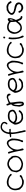

<svg xmlns="http://www.w3.org/2000/svg" viewBox="2821 -3596 901 6583"><g transform="rotate(-90 3271.5 -304.5)"><path d="M581.1 -353.5Q562.5 -355.5 551.8 -362.8Q541 -370.1 533.2 -379.4Q525.4 -388.7 518.6 -398.4Q511.7 -408.2 500 -415Q477.5 -428.7 446.3 -439.9Q415 -451.2 380.4 -457.5Q345.7 -463.9 310.5 -463.9Q274.4 -463.9 242.2 -455.1Q219.7 -448.2 197.8 -433.6Q175.8 -418.9 157.2 -398.9Q138.7 -378.9 124.5 -356Q110.4 -333 104.5 -310.5Q93.8 -272.5 93.8 -235.4Q93.8 -222.7 95.7 -210.9Q99.6 -161.1 119.1 -118.7Q138.7 -76.2 172.4 -45.9Q206.1 -15.6 252 -3.9Q284.2 3.9 316.4 3.9Q319.3 4.9 321.3 4.9Q350.6 4.9 378.9 -1Q408.2 -6.8 434.1 -18.1Q460 -29.3 480.5 -43Q485.4 -46.9 490.2 -53.2Q495.1 -59.6 500.5 -65.4Q505.9 -71.3 512.7 -75.2Q519.5 -79.1 529.3 -79.1Q545.9 -78.1 554.7 -65.4Q560.5 -57.6 560.5 -45.9Q560.5 -40 558.6 -33.2Q556.6 -28.3 548.8 -22.5Q541 -16.6 531.7 -10.3Q522.5 -3.9 513.2 1.5Q503.9 6.8 500 8.8Q489.3 14.6 473.6 17.1Q458 19.5 444.3 25.4Q430.7 31.2 420.9 36.6Q411.1 42 400.9 47.4Q390.6 52.7 379.4 56.6Q368.2 60.5 352.5 61.5Q339.8 62.5 326.2 62.5Q279.3 62.5 234.4 47.9Q177.7 30.3 137.7 -1Q130.9 -5.9 126 -15.1Q121.1 -24.4 114.3 -30.3Q100.6 -43 86.9 -52.7Q73.2 -62.5 65.4 -82Q55.7 -105.5 50.8 -135.3Q45.9 -165 43 -190.4Q40 -212.9 40 -234.4Q40 -279.3 52.7 -321.3Q71.3 -381.8 107.4 -424.8Q115.2 -432.6 126 -439Q136.7 -445.3 147.5 -455.1Q158.2 -464.8 164.6 -475.1Q170.9 -485.4 179.7 -490.2Q185.5 -493.2 197.8 -498Q210 -502.9 224.1 -507.3Q238.3 -511.7 252.4 -515.1Q266.6 -518.6 277.3 -519.5Q298.8 -522.5 317.4 -522.5Q338.9 -522.5 357.4 -519.5Q393.6 -512.7 427.7 -500Q448.2 -493.2 464.8 -486.8Q481.4 -480.5 496.1 -473.1Q510.7 -465.8 524.9 -456.5Q539.1 -447.3 554.7 -434.6Q565.4 -425.8 578.1 -415.5Q590.8 -405.3 597.7 -394.5Q602.5 -385.7 602.5 -377.9V-373Q599.6 -362.3 581.1 -353.5Z M1214.8 -316.4Q1222.7 -274.4 1222.7 -238.3Q1222.7 -204.1 1215.8 -174.8Q1201.2 -113.3 1164.6 -70.3Q1127.9 -27.3 1072.8 -1.5Q1017.6 24.4 953.1 36.1Q887.7 34.2 833.5 19.5Q779.3 4.9 738.3 -26.4Q720.7 -39.1 709.5 -57.1Q698.2 -75.2 689.5 -94.7Q680.7 -114.3 672.4 -135.3Q664.1 -156.2 653.3 -176.8Q661.1 -225.6 668.9 -273.4Q676.8 -321.3 692.4 -362.3Q714.8 -389.6 744.1 -417Q773.4 -444.3 808.6 -465.3Q843.8 -486.3 883.8 -497.1Q911.1 -504.9 940.4 -504.9Q953.1 -504.9 966.8 -502.9Q982.4 -501 1003.4 -495.1Q1024.4 -489.3 1045.4 -481.4Q1066.4 -473.6 1085.4 -463.9Q1104.5 -454.1 1116.2 -444.3Q1126 -435.5 1133.8 -425.8Q1141.6 -416 1148.9 -405.8Q1156.2 -395.5 1165.5 -386.7Q1174.8 -377.9 1188.5 -372.1Q1195.3 -358.4 1200.7 -343.3Q1206.1 -328.1 1214.8 -316.4ZM1166 -172.9Q1168.9 -190.4 1168.9 -208Q1168.9 -221.7 1168 -236.3Q1163.1 -269.5 1162.1 -300.8Q1147.5 -310.5 1136.7 -325.2Q1126 -339.8 1116.2 -355.5Q1106.4 -371.1 1096.2 -385.7Q1085.9 -400.4 1071.3 -411.1Q1040 -422.9 1012.2 -436Q984.4 -449.2 953.1 -450.2H947.3Q908.2 -450.2 880.9 -437.5Q850.6 -423.8 823.2 -405.3Q803.7 -391.6 788.1 -379.9Q772.5 -368.2 760.3 -354.5Q748 -340.8 738.3 -324.7Q728.5 -308.6 721.7 -287.1Q712.9 -250 712.9 -216.8Q712.9 -192.4 717.8 -169.9Q729.5 -117.2 763.7 -78.1Q784.2 -67.4 806.6 -55.2Q829.1 -43 854 -33.7Q878.9 -24.4 905.3 -20.5Q918.9 -17.6 933.6 -17.6Q946.3 -17.6 960 -19.5Q993.2 -24.4 1027.3 -38.1Q1061.5 -51.8 1089.8 -72.3Q1118.2 -92.8 1138.7 -118.2Q1159.2 -143.6 1166 -172.9Z M1813.5 -348.6Q1812.5 -305.7 1810.5 -261.2Q1808.6 -216.8 1802.7 -174.3Q1796.9 -131.8 1786.1 -93.3Q1775.4 -54.7 1757.8 -22.5Q1758.8 -16.6 1758.8 -10.7Q1758.8 1 1754.9 9.8Q1748 24.4 1737.3 31.2Q1728.5 38.1 1717.8 38.1Q1715.8 38.1 1713.9 37.1Q1700.2 36.1 1689.5 23.4Q1688.5 15.6 1688.5 9.8Q1688.5 3.9 1689.5 -2Q1691.4 -11.7 1695.8 -20.5Q1700.2 -29.3 1705.1 -36.6Q1710 -43.9 1714.8 -51.8Q1731.4 -95.7 1742.2 -152.8Q1752.9 -210 1753.9 -266.6V-270.5Q1753.9 -325.2 1741.2 -373Q1727.5 -422.9 1695.3 -453.1Q1690.4 -458 1680.7 -460.9Q1670.9 -463.9 1660.2 -464.8H1652.3Q1644.5 -464.8 1637.7 -463.9Q1626 -462.9 1617.2 -460Q1578.1 -446.3 1543.5 -414.6Q1508.8 -382.8 1483.4 -339.4Q1458 -295.9 1445.3 -245.1Q1433.6 -203.1 1433.6 -159.2Q1433.6 -149.4 1434.6 -139.6Q1435.5 -117.2 1441.4 -96.2Q1447.3 -75.2 1453.6 -54.7Q1460 -34.2 1465.8 -13.2Q1471.7 7.8 1473.6 30.3Q1465.8 41 1455.1 47.9Q1446.3 53.7 1433.6 53.7Q1427.7 53.7 1421.9 52.7Q1404.3 16.6 1398.9 -24.4Q1393.6 -65.4 1385.7 -107.4Q1378.9 -143.6 1370.6 -183.6Q1362.3 -223.6 1353 -262.2Q1343.8 -300.8 1333.5 -337.4Q1323.2 -374 1313.5 -404.3Q1309.6 -416 1305.2 -425.8Q1300.8 -435.5 1298.8 -444.3Q1297.9 -449.2 1297.9 -453.1Q1297.9 -457 1298.8 -461.9Q1300.8 -469.7 1310.5 -479.5Q1318.4 -482.4 1325.2 -482.4Q1334 -482.4 1340.8 -478.5Q1351.6 -470.7 1357.4 -457Q1363.3 -443.4 1366.2 -426.8Q1369.1 -410.2 1372.1 -397.5Q1380.9 -366.2 1390.1 -339.4Q1399.4 -312.5 1401.4 -293Q1420.9 -332 1443.8 -367.7Q1466.8 -403.3 1495.1 -433.1Q1523.4 -462.9 1559.1 -485.4Q1594.7 -507.8 1640.6 -521.5H1645.5Q1686.5 -521.5 1712.9 -506.8Q1740.2 -491.2 1758.3 -466.3Q1776.4 -441.4 1788.6 -410.2Q1800.8 -378.9 1813.5 -348.6Z M2361.3 -533.2Q2356.4 -525.4 2350.1 -517.6Q2343.8 -509.8 2335.9 -504.9Q2328.1 -500 2320.3 -500Q2319.3 -500 2318.4 -501Q2309.6 -501 2299.8 -509.8Q2298.8 -515.6 2298.8 -520.5Q2298.8 -530.3 2302.7 -538.1Q2308.6 -548.8 2316.4 -558.6Q2324.2 -568.4 2331.5 -579.1Q2338.9 -589.8 2338.9 -604.5Q2337.9 -628.9 2319.3 -647.5Q2300.8 -666 2273.9 -676.3Q2247.1 -686.5 2216.8 -688.5H2209Q2183.6 -688.5 2162.1 -679.7Q2143.6 -671.9 2127.9 -658.2Q2112.3 -644.5 2096.7 -627.9Q2068.4 -596.7 2047.9 -550.3Q2027.3 -503.9 2025.4 -448.2Q2033.2 -437.5 2044.9 -434.6Q2052.7 -432.6 2062.5 -432.6H2068.4Q2081.1 -433.6 2094.7 -436Q2108.4 -438.5 2123 -438.5Q2131.8 -430.7 2139.6 -421.9Q2146.5 -414.1 2146.5 -399.4V-395.5Q2135.7 -387.7 2122.1 -386.7Q2113.3 -385.7 2103.5 -385.7H2091.8Q2075.2 -386.7 2058.6 -388.7Q2046.9 -389.6 2036.1 -389.6H2025.4Q2021.5 -358.4 2021.5 -328.1Q2021.5 -315.4 2022.5 -303.7Q2024.4 -261.7 2030.8 -221.2Q2037.1 -180.7 2046.9 -141.1Q2056.6 -101.6 2067.4 -62.5Q2067.4 -37.1 2072.8 -15.1Q2078.1 6.8 2084.5 28.3Q2090.8 49.8 2095.7 70.3Q2097.7 83 2097.7 97.7Q2097.7 106.4 2096.7 116.2Q2084 126 2070.3 126Q2059.6 126 2047.9 120.1Q2020.5 1 1996.1 -120.6Q1971.7 -242.2 1962.9 -379.9Q1951.2 -377.9 1932.1 -374Q1913.1 -370.1 1896.5 -370.1Q1894.5 -369.1 1893.6 -369.1Q1877.9 -369.1 1868.2 -377Q1858.4 -382.8 1858.4 -399.4V-405.3Q1882.8 -417 1912.1 -418.9Q1941.4 -420.9 1966.8 -428.7Q1970.7 -484.4 1987.8 -538.1Q2004.9 -591.8 2034.7 -635.3Q2064.5 -678.7 2107.4 -706.1Q2150.4 -733.4 2208 -735.4H2214.8Q2231.4 -735.4 2250 -732.4Q2271.5 -727.5 2292.5 -719.7Q2313.5 -711.9 2331.5 -700.2Q2349.6 -688.5 2361.3 -673.8Q2384.8 -642.6 2385.7 -606.4V-603.5Q2385.7 -569.3 2361.3 -533.2Z M2785.2 -92.8Q2778.3 -65.4 2758.8 -43.9Q2739.3 -22.5 2719.7 -7.8Q2702.1 5.9 2679.7 12.7Q2657.2 19.5 2637.7 31.2Q2600.6 33.2 2567.4 34.7Q2534.2 36.1 2501 38.1Q2459 27.3 2423.3 7.3Q2387.7 -12.7 2360.4 -43.9Q2347.7 -58.6 2333 -84Q2318.4 -109.4 2307.6 -140.1Q2296.9 -170.9 2292 -204.1Q2290 -215.8 2290 -228.5Q2290 -248 2294.9 -265.6Q2296.9 -274.4 2306.6 -286.1Q2316.4 -297.9 2324.2 -314.5Q2349.6 -364.3 2380.4 -401.4Q2411.1 -438.5 2459 -460.9Q2489.3 -475.6 2532.2 -482.4Q2560.5 -486.3 2588.9 -486.3Q2604.5 -486.3 2620.1 -485.4Q2664.1 -481.4 2703.6 -466.8Q2743.2 -452.1 2765.6 -425.8Q2780.3 -408.2 2789.6 -385.3Q2798.8 -362.3 2800.8 -337.9V-327.1Q2800.8 -308.6 2795.9 -291Q2789.1 -268.6 2771.5 -252Q2749 -230.5 2716.3 -213.4Q2683.6 -196.3 2646 -185.1Q2608.4 -173.8 2567.4 -169.9Q2547.9 -167 2529.3 -167Q2507.8 -167 2488.3 -169.9Q2449.2 -174.8 2415.5 -189.9Q2381.8 -205.1 2357.4 -232.4Q2356.4 -221.7 2356.4 -211.9Q2356.4 -186.5 2363.3 -161.1Q2373 -125 2392.6 -95.7Q2412.1 -66.4 2440.9 -46.4Q2469.7 -26.4 2503.9 -20.5Q2524.4 -16.6 2547.9 -16.6Q2550.8 -16.6 2553.7 -17.6Q2579.1 -17.6 2604 -22Q2628.9 -26.4 2651.4 -35.2Q2673.8 -43.9 2690.4 -56.6Q2705.1 -67.4 2714.4 -83Q2723.6 -98.6 2739.3 -112.3Q2744.1 -113.3 2749 -113.3Q2761.7 -113.3 2769.5 -109.4Q2779.3 -103.5 2785.2 -92.8ZM2746.1 -334Q2744.1 -352.5 2733.9 -364.7Q2723.6 -377 2716.8 -396.5Q2697.3 -415 2667 -422.9Q2636.7 -430.7 2603.5 -430.7Q2569.3 -430.7 2534.7 -425.3Q2500 -419.9 2471.7 -412.1Q2443.4 -388.7 2418.9 -361.8Q2394.5 -335 2379.9 -297.9Q2396.5 -268.6 2421.9 -252.4Q2447.3 -236.3 2479.5 -229.5Q2509.8 -222.7 2543.9 -222.7Q2545.9 -222.7 2548.8 -223.6Q2585.9 -223.6 2625 -226.6Q2640.6 -237.3 2662.6 -247.1Q2684.6 -256.8 2703.6 -269Q2722.7 -281.2 2735.4 -296.9Q2746.1 -310.5 2746.1 -328.1Z M3344.7 -401.4Q3328.1 -392.6 3317.4 -392.6Q3313.5 -392.6 3311.5 -394.5Q3300.8 -398.4 3296.4 -410.2Q3292 -421.9 3289.1 -437Q3286.1 -452.1 3275.4 -460.9Q3267.6 -467.8 3261.2 -469.2Q3254.9 -470.7 3249 -471.2Q3243.2 -471.7 3235.8 -472.2Q3228.5 -472.7 3217.8 -477.5Q3194.3 -467.8 3168.9 -460.4Q3143.6 -453.1 3120.1 -443.8Q3096.7 -434.6 3076.7 -422.4Q3056.6 -410.2 3044.9 -391.6Q3048.8 -336.9 3057.1 -285.2Q3065.4 -233.4 3071.3 -183.1Q3077.1 -132.8 3079.1 -81.1V-66.4Q3079.1 -21.5 3071.3 25.4Q3061.5 41 3044.9 50.3Q3028.3 59.6 3009.8 68.4Q2974.6 66.4 2956.5 48.8Q2938.5 31.2 2929.7 6.3Q2920.9 -18.6 2917 -45.9Q2913.1 -73.2 2906.2 -95.7Q2914.1 -130.9 2916 -168.9Q2918 -207 2922.4 -242.7Q2926.8 -278.3 2939 -308.6Q2951.2 -338.9 2979.5 -358.4Q2983.4 -368.2 2983.4 -378.9Q2983.4 -384.8 2982.4 -391.6Q2978.5 -409.2 2971.2 -427.2Q2963.9 -445.3 2956.1 -461.9Q2948.2 -478.5 2946.3 -494.1Q2945.3 -498 2945.3 -502Q2945.3 -512.7 2949.2 -520.5Q2955.1 -532.2 2975.6 -539.1Q2986.3 -532.2 2992.7 -522.5Q2999 -512.7 3004.4 -501Q3009.8 -489.3 3014.2 -477.1Q3018.6 -464.8 3025.4 -454.1Q3057.6 -463.9 3091.3 -480Q3125 -496.1 3171.9 -506.8Q3184.6 -509.8 3196.3 -515.6Q3208 -521.5 3217.8 -523.4Q3227.5 -524.4 3236.3 -524.4Q3256.8 -524.4 3276.4 -520.5Q3304.7 -513.7 3323.7 -498Q3342.8 -482.4 3349.6 -458Q3352.5 -449.2 3352.5 -439.5Q3352.5 -421.9 3344.7 -401.4ZM3009.8 12.7Q3017.6 -19.5 3018.6 -59.6V-75.2Q3018.6 -107.4 3015.6 -140.6Q3011.7 -182.6 3004.9 -223.1Q2998 -263.7 2990.2 -296.9Q2978.5 -266.6 2969.7 -222.7Q2960.9 -178.7 2960.9 -133.8Q2960.9 -88.9 2971.7 -48.8Q2982.4 -8.8 3009.8 12.7Z M3876 -92.8Q3869.1 -65.4 3849.6 -43.9Q3830.1 -22.5 3810.5 -7.8Q3793 5.9 3770.5 12.7Q3748 19.5 3728.5 31.2Q3691.4 33.2 3658.2 34.7Q3625 36.1 3591.8 38.1Q3549.8 27.3 3514.2 7.3Q3478.5 -12.7 3451.2 -43.9Q3438.5 -58.6 3423.8 -84Q3409.2 -109.4 3398.4 -140.1Q3387.7 -170.9 3382.8 -204.1Q3380.9 -215.8 3380.9 -228.5Q3380.9 -248 3385.7 -265.6Q3387.7 -274.4 3397.5 -286.1Q3407.2 -297.9 3415 -314.5Q3440.4 -364.3 3471.2 -401.4Q3502 -438.5 3549.8 -460.9Q3580.1 -475.6 3623 -482.4Q3651.4 -486.3 3679.7 -486.3Q3695.3 -486.3 3710.9 -485.4Q3754.9 -481.4 3794.4 -466.8Q3834 -452.1 3856.4 -425.8Q3871.1 -408.2 3880.4 -385.3Q3889.6 -362.3 3891.6 -337.9V-327.1Q3891.6 -308.6 3886.7 -291Q3879.9 -268.6 3862.3 -252Q3839.8 -230.5 3807.1 -213.4Q3774.4 -196.3 3736.8 -185.1Q3699.2 -173.8 3658.2 -169.9Q3638.7 -167 3620.1 -167Q3598.6 -167 3579.1 -169.9Q3540 -174.8 3506.3 -189.9Q3472.7 -205.1 3448.2 -232.4Q3447.3 -221.7 3447.3 -211.9Q3447.3 -186.5 3454.1 -161.1Q3463.9 -125 3483.4 -95.7Q3502.9 -66.4 3531.7 -46.4Q3560.5 -26.4 3594.7 -20.5Q3615.2 -16.6 3638.7 -16.6Q3641.6 -16.6 3644.5 -17.6Q3669.9 -17.6 3694.8 -22Q3719.7 -26.4 3742.2 -35.2Q3764.6 -43.9 3781.2 -56.6Q3795.9 -67.4 3805.2 -83Q3814.5 -98.6 3830.1 -112.3Q3835 -113.3 3839.8 -113.3Q3852.5 -113.3 3860.4 -109.4Q3870.1 -103.5 3876 -92.8ZM3836.9 -334Q3835 -352.5 3824.7 -364.7Q3814.5 -377 3807.6 -396.5Q3788.1 -415 3757.8 -422.9Q3727.5 -430.7 3694.3 -430.7Q3660.2 -430.7 3625.5 -425.3Q3590.8 -419.9 3562.5 -412.1Q3534.2 -388.7 3509.8 -361.8Q3485.4 -335 3470.7 -297.9Q3487.3 -268.6 3512.7 -252.4Q3538.1 -236.3 3570.3 -229.5Q3600.6 -222.7 3634.8 -222.7Q3636.7 -222.7 3639.6 -223.6Q3676.8 -223.6 3715.8 -226.6Q3731.4 -237.3 3753.4 -247.1Q3775.4 -256.8 3794.4 -269Q3813.5 -281.2 3826.2 -296.9Q3836.9 -310.5 3836.9 -328.1Z M4482.4 -348.6Q4481.4 -305.7 4479.5 -261.2Q4477.5 -216.8 4471.7 -174.3Q4465.8 -131.8 4455.1 -93.3Q4444.3 -54.7 4426.8 -22.5Q4427.7 -16.6 4427.7 -10.7Q4427.7 1 4423.8 9.8Q4417 24.4 4406.2 31.2Q4397.5 38.1 4386.7 38.1Q4384.8 38.1 4382.8 37.1Q4369.1 36.1 4358.4 23.4Q4357.4 15.6 4357.4 9.8Q4357.4 3.9 4358.4 -2Q4360.4 -11.7 4364.7 -20.5Q4369.1 -29.3 4374 -36.6Q4378.9 -43.9 4383.8 -51.8Q4400.4 -95.7 4411.1 -152.8Q4421.9 -210 4422.9 -266.6V-270.5Q4422.9 -325.2 4410.2 -373Q4396.5 -422.9 4364.3 -453.1Q4359.4 -458 4349.6 -460.9Q4339.8 -463.9 4329.1 -464.8H4321.3Q4313.5 -464.8 4306.6 -463.9Q4294.9 -462.9 4286.1 -460Q4247.1 -446.3 4212.4 -414.6Q4177.7 -382.8 4152.3 -339.4Q4127 -295.9 4114.3 -245.1Q4102.5 -203.1 4102.5 -159.2Q4102.5 -149.4 4103.5 -139.6Q4104.5 -117.2 4110.4 -96.2Q4116.2 -75.2 4122.6 -54.7Q4128.9 -34.2 4134.8 -13.2Q4140.6 7.8 4142.6 30.3Q4134.8 41 4124 47.9Q4115.2 53.7 4102.5 53.7Q4096.7 53.7 4090.8 52.7Q4073.2 16.6 4067.9 -24.4Q4062.5 -65.4 4054.7 -107.4Q4047.9 -143.6 4039.6 -183.6Q4031.2 -223.6 4022 -262.2Q4012.7 -300.8 4002.4 -337.4Q3992.2 -374 3982.4 -404.3Q3978.5 -416 3974.1 -425.8Q3969.7 -435.5 3967.8 -444.3Q3966.8 -449.2 3966.8 -453.1Q3966.8 -457 3967.8 -461.9Q3969.7 -469.7 3979.5 -479.5Q3987.3 -482.4 3994.1 -482.4Q4002.9 -482.4 4009.8 -478.5Q4020.5 -470.7 4026.4 -457Q4032.2 -443.4 4035.2 -426.8Q4038.1 -410.2 4041 -397.5Q4049.8 -366.2 4059.1 -339.4Q4068.4 -312.5 4070.3 -293Q4089.8 -332 4112.8 -367.7Q4135.7 -403.3 4164.1 -433.1Q4192.4 -462.9 4228 -485.4Q4263.7 -507.8 4309.6 -521.5H4314.5Q4355.5 -521.5 4381.8 -506.8Q4409.2 -491.2 4427.2 -466.3Q4445.3 -441.4 4457.5 -410.2Q4469.7 -378.9 4482.4 -348.6Z M5108.4 -353.5Q5089.8 -355.5 5079.1 -362.8Q5068.4 -370.1 5060.5 -379.4Q5052.7 -388.7 5045.9 -398.4Q5039.1 -408.2 5027.3 -415Q5004.9 -428.7 4973.6 -439.9Q4942.4 -451.2 4907.7 -457.5Q4873 -463.9 4837.9 -463.9Q4801.8 -463.9 4769.5 -455.1Q4747.1 -448.2 4725.1 -433.6Q4703.1 -418.9 4684.6 -398.9Q4666 -378.9 4651.9 -356Q4637.7 -333 4631.8 -310.5Q4621.1 -272.5 4621.1 -235.4Q4621.1 -222.7 4623 -210.9Q4627 -161.1 4646.5 -118.7Q4666 -76.2 4699.7 -45.9Q4733.4 -15.6 4779.3 -3.9Q4811.5 3.9 4843.8 3.9Q4846.7 4.9 4848.6 4.9Q4877.9 4.9 4906.2 -1Q4935.5 -6.8 4961.4 -18.1Q4987.3 -29.3 5007.8 -43Q5012.7 -46.9 5017.6 -53.2Q5022.5 -59.6 5027.8 -65.4Q5033.2 -71.3 5040 -75.2Q5046.9 -79.1 5056.6 -79.1Q5073.2 -78.1 5082 -65.4Q5087.9 -57.6 5087.9 -45.9Q5087.9 -40 5085.9 -33.2Q5084 -28.3 5076.2 -22.5Q5068.4 -16.6 5059.1 -10.3Q5049.8 -3.9 5040.5 1.5Q5031.2 6.8 5027.3 8.8Q5016.6 14.6 5001 17.1Q4985.4 19.5 4971.7 25.4Q4958 31.2 4948.2 36.6Q4938.5 42 4928.2 47.4Q4918 52.7 4906.7 56.6Q4895.5 60.5 4879.9 61.5Q4867.2 62.5 4853.5 62.5Q4806.6 62.5 4761.7 47.9Q4705.1 30.3 4665 -1Q4658.2 -5.9 4653.3 -15.1Q4648.4 -24.4 4641.6 -30.3Q4627.9 -43 4614.3 -52.7Q4600.6 -62.5 4592.8 -82Q4583 -105.5 4578.1 -135.3Q4573.2 -165 4570.3 -190.4Q4567.4 -212.9 4567.4 -234.4Q4567.4 -279.3 4580.1 -321.3Q4598.6 -381.8 4634.8 -424.8Q4642.6 -432.6 4653.3 -439Q4664.1 -445.3 4674.8 -455.1Q4685.5 -464.8 4691.9 -475.1Q4698.2 -485.4 4707 -490.2Q4712.9 -493.2 4725.1 -498Q4737.3 -502.9 4751.5 -507.3Q4765.6 -511.7 4779.8 -515.1Q4793.9 -518.6 4804.7 -519.5Q4826.2 -522.5 4844.7 -522.5Q4866.2 -522.5 4884.8 -519.5Q4920.9 -512.7 4955.1 -500Q4975.6 -493.2 4992.2 -486.8Q5008.8 -480.5 5023.4 -473.1Q5038.1 -465.8 5052.2 -456.5Q5066.4 -447.3 5082 -434.6Q5092.8 -425.8 5105.5 -415.5Q5118.2 -405.3 5125 -394.5Q5129.9 -385.7 5129.9 -377.9V-373Q5127 -362.3 5108.4 -353.5Z M5251 -632.8Q5270.5 -644.5 5283.2 -644.5H5288.1Q5300.8 -641.6 5305.7 -630.9Q5307.6 -624 5307.6 -615.2V-606.4Q5304.7 -591.8 5296.9 -583Q5289.1 -575.2 5278.3 -575.2Q5276.4 -575.2 5275.4 -576.2Q5261.7 -577.1 5245.1 -596.7Q5244.1 -600.6 5244.1 -603.5Q5244.1 -611.3 5248 -616.2Q5251 -621.1 5251 -628.9ZM5329.1 52.7Q5319.3 56.6 5311.5 56.6Q5305.7 56.6 5301.8 53.7Q5291 48.8 5284.2 36.6Q5277.3 24.4 5273.4 9.3Q5269.5 -5.9 5264.6 -18.6Q5248 -60.5 5236.3 -114.3Q5224.6 -168 5219.7 -225.6Q5215.8 -273.4 5215.8 -322.3V-341.8Q5216.8 -399.4 5225.6 -449.2Q5238.3 -460.9 5252.9 -460.9H5256.8Q5273.4 -459 5280.3 -443.4Q5283.2 -437.5 5283.2 -430.7Q5283.2 -423.8 5281.2 -416Q5276.4 -399.4 5274.4 -380.9Q5272.5 -359.4 5272.5 -333V-315.4Q5273.4 -278.3 5274.4 -253.9Q5274.4 -233.4 5275.9 -208.5Q5277.3 -183.6 5281.2 -158.2Q5285.2 -132.8 5290.5 -108.4Q5295.9 -84 5303.7 -64.5Q5309.6 -47.9 5319.3 -32.7Q5329.1 -17.6 5335.4 -3.9Q5341.8 9.8 5341.8 23.4Q5341.8 38.1 5329.1 52.7Z M6014.6 -23.4Q6011.7 -11.7 6007.8 -2Q6003.9 7.8 5995.1 11.7Q5990.2 13.7 5983.4 13.7Q5978.5 13.7 5973.6 12.7Q5960 10.7 5945.3 4.9Q5930.7 -1 5917.5 -8.8Q5904.3 -16.6 5897.5 -23.4Q5883.8 -36.1 5875.5 -52.7Q5867.2 -69.3 5860.4 -86.4Q5853.5 -103.5 5848.1 -118.2Q5842.8 -132.8 5835 -141.6Q5824.2 -136.7 5817.4 -128.9Q5810.5 -121.1 5804.2 -111.3Q5797.9 -101.6 5791.5 -91.3Q5785.2 -81.1 5776.4 -73.2Q5755.9 -52.7 5727.1 -36.6Q5698.2 -20.5 5665 -11.7Q5636.7 -3.9 5606.4 -3.9Q5601.6 -3.9 5596.7 -4.9Q5561.5 -5.9 5528.3 -20.5Q5494.1 -43.9 5466.3 -80.1Q5438.5 -116.2 5421.9 -160.2Q5405.3 -204.1 5403.3 -253.9Q5402.3 -259.8 5402.3 -265.6Q5402.3 -308.6 5418 -353.5Q5423.8 -369.1 5434.1 -388.2Q5444.3 -407.2 5457 -424.8Q5469.7 -442.4 5483.9 -457Q5498 -471.7 5511.7 -480.5Q5546.9 -502 5588.9 -508.8Q5611.3 -511.7 5633.8 -511.7Q5652.3 -511.7 5671.9 -509.8Q5713.9 -503.9 5753.4 -487.8Q5793 -471.7 5825.2 -448.2Q5834 -457 5847.2 -467.3Q5860.4 -477.5 5875 -484.4Q5887.7 -489.3 5900.4 -489.3H5905.3Q5919.9 -488.3 5933.6 -474.6Q5941.4 -444.3 5941.4 -415V-400.4Q5938.5 -364.3 5928.7 -330.6Q5918.9 -296.9 5904.8 -266.6Q5890.6 -236.3 5877.9 -210Q5892.6 -164.1 5910.6 -122.1Q5928.7 -80.1 5959 -49.8H5969.7Q5985.4 -49.8 5993.2 -45.9Q6003.9 -39.1 6014.6 -23.4ZM5884.8 -425.8Q5865.2 -397.5 5863.3 -363.3V-347.7Q5863.3 -320.3 5868.2 -288.1Q5874 -299.8 5881.8 -318.8Q5889.6 -337.9 5894.5 -358.4Q5897.5 -375 5897.5 -390.6V-397.5Q5896.5 -415 5884.8 -425.8ZM5819.3 -216.8Q5815.4 -256.8 5811.5 -300.8Q5808.6 -326.2 5808.6 -350.6Q5808.6 -367.2 5809.6 -382.8Q5796.9 -402.3 5775.4 -418Q5753.9 -433.6 5728.5 -443.4Q5703.1 -453.1 5674.8 -457Q5658.2 -459 5643.6 -459Q5631.8 -459 5620.1 -458Q5585.9 -454.1 5560.5 -441.9Q5535.2 -429.7 5515.6 -412.1Q5504.9 -392.6 5492.2 -369.1Q5479.5 -345.7 5470.2 -319.3Q5460.9 -293 5457 -264.6Q5456.1 -253.9 5456.1 -244.1Q5456.1 -225.6 5460 -207Q5463.9 -191.4 5472.2 -172.4Q5480.5 -153.3 5491.7 -134.8Q5502.9 -116.2 5516.1 -100.6Q5529.3 -85 5542 -76.2Q5561.5 -62.5 5587.9 -58.6Q5604.5 -55.7 5623 -55.7Q5632.8 -55.7 5642.6 -56.6Q5674.8 -66.4 5699.2 -84Q5723.6 -101.6 5744.1 -123Q5764.6 -144.5 5782.7 -168.9Q5800.8 -193.4 5819.3 -216.8Z M6527.3 -394.5Q6520.5 -378.9 6510.7 -368.2Q6502 -358.4 6482.4 -358.4H6475.6Q6457 -383.8 6440.9 -410.2Q6424.8 -436.5 6400.4 -456.1Q6362.3 -468.8 6322.3 -473.6Q6311.5 -474.6 6299.8 -474.6Q6268.6 -474.6 6234.4 -465.8Q6216.8 -460.9 6194.8 -450.2Q6172.9 -439.5 6165 -429.7Q6159.2 -421.9 6149.9 -414.1Q6140.6 -406.2 6132.3 -397.5Q6124 -388.7 6119.1 -377.9Q6115.2 -370.1 6115.2 -360.4Q6115.2 -356.4 6116.2 -351.6Q6117.2 -342.8 6122.6 -334Q6127.9 -325.2 6136.2 -316.4Q6144.5 -307.6 6153.8 -300.8Q6163.1 -293.9 6171.9 -290Q6184.6 -284.2 6198.2 -281.7Q6211.9 -279.3 6225.6 -277.3Q6239.3 -275.4 6252.4 -272.5Q6265.6 -269.5 6276.4 -260.7Q6322.3 -259.8 6369.1 -242.7Q6416 -225.6 6449.2 -198.2Q6480.5 -156.2 6480.5 -114.3V-107.4Q6477.5 -62.5 6449.2 -27.8Q6420.9 6.8 6374 26.4Q6337.9 41 6297.9 41Q6286.1 41 6273.4 40Q6245.1 30.3 6219.7 18.1Q6194.3 5.9 6174.3 -11.7Q6154.3 -29.3 6140.6 -53.2Q6127 -77.1 6123 -110.4H6126Q6131.8 -110.4 6137.7 -113.3Q6145.5 -116.2 6153.3 -119.1Q6160.2 -121.1 6166 -121.1H6168.9Q6175.8 -120.1 6181.6 -113.3Q6189.5 -108.4 6193.4 -98.6Q6194.3 -93.8 6194.3 -89.8Q6194.3 -83 6191.4 -77.1Q6211.9 -47.9 6246.1 -34.2Q6273.4 -22.5 6301.8 -22.5Q6307.6 -22.5 6314.5 -23.4Q6348.6 -26.4 6378.9 -44.4Q6409.2 -62.5 6422.9 -96.7Q6420.9 -115.2 6413.1 -131.8Q6405.3 -148.4 6393.6 -162.1Q6366.2 -177.7 6333.5 -187.5Q6300.8 -197.3 6267.1 -205.6Q6233.4 -213.9 6200.7 -222.7Q6168 -231.4 6139.2 -245.1Q6110.4 -258.8 6088.4 -279.3Q6066.4 -299.8 6054.7 -332V-371.1Q6059.6 -389.6 6068.4 -403.8Q6077.1 -418 6087.9 -430.7Q6098.6 -443.4 6110.4 -454.6Q6122.1 -465.8 6132.8 -478.5Q6143.6 -484.4 6154.8 -489.3Q6166 -494.1 6177.2 -499.5Q6188.5 -504.9 6198.2 -511.7Q6208 -518.6 6214.8 -528.3Q6228.5 -524.4 6244.1 -524.4Q6246.1 -524.4 6248 -525.4Q6265.6 -525.4 6283.7 -527.8Q6301.8 -530.3 6318.4 -532.2H6332Q6340.8 -532.2 6348.6 -531.2Q6394.5 -523.4 6427.7 -500.5Q6460.9 -477.5 6492.2 -453.1Q6493.2 -442.4 6498 -435.1Q6502.9 -427.7 6508.3 -421.4Q6513.7 -415 6519 -408.7Q6524.4 -402.3 6527.3 -394.5Z"/></g></svg>

Font: Crafty Girls
Style: Regular
Weight: 400
Designer: Crystal Kluge
Foundry: Font Diner, Inc DBA Tart Workshop
Version: Version 1.001